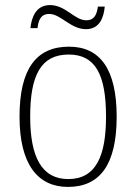

<svg xmlns="http://www.w3.org/2000/svg" viewBox="-20 -727 537 757"><path d="M319 -612C373 -612 389 -658 393 -701H366C362 -673 354 -647 320 -647C274 -647 239 -707 177 -707C121 -707 104 -657 100 -616H128C131 -644 139 -672 174 -672C220 -672 258 -612 319 -612ZM248 10C374 10 440 -78 440 -267C440 -455 374 -543 252 -543C122 -543 57 -454 57 -267C57 -79 129 10 248 10ZM249 -21C144 -21 99 -109 99 -267C99 -430 141 -512 251 -512C356 -512 398 -433 398 -267C398 -113 359 -21 249 -21Z"/></svg>

Font: Noto Serif Myanmar SemiCondensed ExtraLight
Style: Regular
Weight: 200
Width: 4
Designer: Ben Mitchell and the Monotype Design Team
Foundry: Monotype Imaging Inc.
Version: Version 2.106